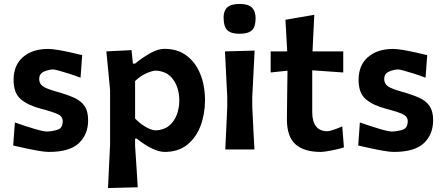

<svg xmlns="http://www.w3.org/2000/svg" viewBox="-20 -759 2254 975"><path d="M228 12.5Q209.5 12.5 179.5 7.5Q149.5 2.5 114.8 -5Q80 -12.5 47 -20L55.5 -137Q108.5 -118.5 154.5 -104.8Q200.5 -91 219 -91Q251 -92.5 274.8 -101.2Q298.5 -110 298.5 -144Q298.5 -167 273.8 -179Q249 -191 185.5 -207.5Q121.5 -224.5 85.2 -255.5Q49 -286.5 49 -353.5Q49 -428 96.8 -469.2Q144.5 -510.5 224.5 -510.5Q244 -510.5 275.2 -505.2Q306.5 -500 339.5 -492.5Q372.5 -485 397.5 -479L389 -364.5Q358.5 -376 328.8 -385.5Q299 -395 277.2 -400.8Q255.5 -406.5 248.5 -406.5Q224 -405 201.5 -394.5Q179 -384 179 -357.5Q179 -335.5 196.2 -322Q213.5 -308.5 271 -292.5Q323 -278 357.8 -262Q392.5 -246 410 -219.8Q427.5 -193.5 427.5 -148.5Q427.5 -76.5 380.5 -32Q333.5 12.5 228 12.5Z M528.5 196Q531 141.5 533.5 89.2Q536 37 539 -25V-302Q534.5 -349.5 529.8 -398.5Q525 -447.5 520 -498L648 -504.5L655 -436H666Q701.5 -465.5 741.8 -488.2Q782 -511 815 -511Q881.5 -511 927.5 -476.5Q973.5 -442 997.2 -383Q1021 -324 1021 -250Q1021 -180.5 998.8 -120.8Q976.5 -61 931 -24.2Q885.5 12.5 816.5 12.5Q787.5 12.5 750.5 -5.5Q713.5 -23.5 674.5 -55H666V-18.5Q670 39 673 88.5Q676 138 679.5 192ZM770.5 -97Q811.5 -98.5 838 -120Q864.5 -141.5 877.5 -175.5Q890.5 -209.5 890.5 -249Q890.5 -311 860 -354.5Q829.5 -398 769.5 -400.5Q748.5 -398.5 720 -385.2Q691.5 -372 666 -347.5V-157Q688 -134 716.8 -116.2Q745.5 -98.5 770.5 -97Z M1124 0Q1126.5 -54.5 1129 -104.8Q1131.5 -155 1134 -217V-267Q1130.5 -338.5 1127.8 -391.2Q1125 -444 1122.5 -498L1273 -502Q1270 -447 1267.5 -393.5Q1265 -340 1261 -267V-217Q1264 -155 1266.5 -104.8Q1269 -54.5 1272 0ZM1196 -587.5Q1153.5 -587.5 1134.5 -605.5Q1115.5 -623.5 1115.5 -671.5Q1115.5 -705 1134.8 -722Q1154 -739 1197 -739Q1240 -739 1259 -720.8Q1278 -702.5 1278 -666.5Q1278 -622 1258.8 -604.8Q1239.5 -587.5 1196 -587.5Z M1608.5 12.5Q1524.5 12.5 1480.8 -26Q1437 -64.5 1437 -152.5Q1437 -211.5 1438.2 -272.5Q1439.5 -333.5 1440 -400L1354.5 -391V-498H1438.5Q1436 -541.5 1434 -579.5Q1432 -617.5 1429.5 -658.5L1576 -684Q1573.5 -634.5 1571.5 -591.8Q1569.5 -549 1567 -498H1723V-391Q1684 -393.5 1644 -396.5Q1604 -399.5 1565.5 -402V-190.5Q1565.5 -92.5 1643.5 -92.5Q1651.5 -92.5 1673.2 -99.8Q1695 -107 1718 -117L1726.5 -10.5Q1706 -4 1682.2 1.2Q1658.5 6.5 1638.2 9.5Q1618 12.5 1608.5 12.5Z M1980 12.5Q1961.5 12.5 1931.5 7.5Q1901.5 2.5 1866.8 -5Q1832 -12.5 1799 -20L1807.5 -137Q1860.5 -118.5 1906.5 -104.8Q1952.5 -91 1971 -91Q2003 -92.5 2026.8 -101.2Q2050.5 -110 2050.5 -144Q2050.5 -167 2025.8 -179Q2001 -191 1937.5 -207.5Q1873.5 -224.5 1837.2 -255.5Q1801 -286.5 1801 -353.5Q1801 -428 1848.8 -469.2Q1896.5 -510.5 1976.5 -510.5Q1996 -510.5 2027.2 -505.2Q2058.5 -500 2091.5 -492.5Q2124.5 -485 2149.5 -479L2141 -364.5Q2110.5 -376 2080.8 -385.5Q2051 -395 2029.2 -400.8Q2007.5 -406.5 2000.5 -406.5Q1976 -405 1953.5 -394.5Q1931 -384 1931 -357.5Q1931 -335.5 1948.2 -322Q1965.5 -308.5 2023 -292.5Q2075 -278 2109.8 -262Q2144.5 -246 2162 -219.8Q2179.5 -193.5 2179.5 -148.5Q2179.5 -76.5 2132.5 -32Q2085.5 12.5 1980 12.5Z"/></svg>

Font: Commissioner Loud SemiBold
Style: Regular
Weight: 600
Designer: Kostas Bartsokas
Foundry: Kostas Bartsokas
Version: Version 1.000; ttfautohint (v1.8.3)